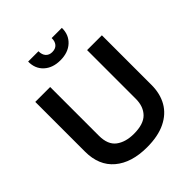

<svg xmlns="http://www.w3.org/2000/svg" viewBox="-257 -1109 1276 1276"><g transform="rotate(-45 381.5 -471.0)"><path d="M68 -262V-729H208V-271Q208 -187 256 -151Q304 -115 382 -115Q473 -115 514 -157Q555 -199 555 -271V-729H694V-262Q694 -180 659 -119Q624 -58 554 -24Q484 10 380 10Q235 10 151.5 -60.5Q68 -131 68 -262ZM382 -806Q310 -806 266.5 -846Q223 -886 224 -952H321Q321 -919 337.5 -901Q354 -883 382 -883Q414 -883 430 -902Q446 -921 445 -952H541Q542 -887 498.5 -846.5Q455 -806 382 -806Z"/></g></svg>

Font: BDO Grotesk DemiBold
Style: Regular
Weight: 600
Designer: Deni Anggara
Foundry: Lokal Container
Version: Version 2.000